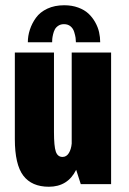

<svg xmlns="http://www.w3.org/2000/svg" viewBox="-20 -701 490 731"><path d="M86 -540Q86 -564.5 93.8 -588.2Q101.5 -612 117 -633.5Q132.5 -655 160.2 -668Q188 -681 224.5 -681Q254 -681 277.8 -672.2Q301.5 -663.5 316.8 -649.2Q332 -635 342.5 -616.2Q353 -597.5 357.2 -578.5Q361.5 -559.5 361.5 -540H269Q269 -548 267.8 -557Q266.5 -566 262.5 -579.2Q258.5 -592.5 248.5 -600.8Q238.5 -609 223.5 -609Q211 -609 202 -603Q193 -597 188.8 -589Q184.5 -581 182 -570Q179.5 -559 179 -552.8Q178.5 -546.5 178.5 -540ZM166 10Q101 10 68.8 -32.2Q36.5 -74.5 36.5 -171.5V-501H185.5V-198.5Q185.5 -144 192.5 -123.8Q199.5 -103.5 218 -103.5Q233 -103.5 242 -118Q251 -132.5 253 -154.5V-501H403V0H287.5L270 -54.5Q238 10 166 10Z"/></svg>

Font: League Mono Condensed
Style: Bold
Weight: 700
Width: 1
Designer: Tyler Finck
Foundry: The League of Moveable Type / Tyler Finck
Version: Version 2.210